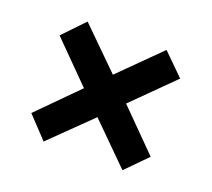

<svg xmlns="http://www.w3.org/2000/svg" viewBox="-78 -651 657 595"><g transform="rotate(20 250.0 -353.5)"><path d="M248 -283 377 -155 445 -224 317 -353 448 -483 378 -552 248 -423 118 -551 51 -481 178 -353 51 -225 117 -155Z"/></g></svg>

Font: Noto Sans Mono UI Condensed
Style: Bold
Weight: 700
Width: 3
Designer: Monotype Design team
Foundry: Monotype Imaging Inc.
Version: 1.000